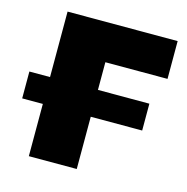

<svg xmlns="http://www.w3.org/2000/svg" viewBox="-104 -799 873 898"><g transform="rotate(15 333.0 -350.0)"><path d="M14 -253V-383H114V-700H647V-517H346V-383H595V-253H346V0H114V-253Z"/></g></svg>

Font: Montserrat Black
Style: Regular
Weight: 900
Designer: Julieta Ulanovsky
Foundry: Julieta Ulanovsky
Version: Version 9.000; ttfautohint (v1.8.4.7-5d5b)